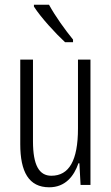

<svg xmlns="http://www.w3.org/2000/svg" viewBox="-20 -785 472 815"><path d="M188 -765H124V-757C154 -710 217 -642 256 -606H290V-617C256 -659 216 -714 188 -765ZM364 -532H311V-240C311 -103 273 -39 198 -39C146 -39 120 -84 120 -185V-532H66V-173C66 -56 102 10 189 10C257 10 294 -37 313 -92H317L322 0H364Z"/></svg>

Font: Noto Sans Georgian ExtraCondensed Light
Style: Regular
Weight: 300
Width: 2
Designer: Monotype Design Team, Akaki Razmadze
Foundry: Google LLC
Version: Version 2.005